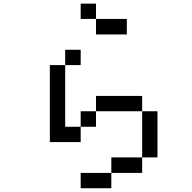

<svg xmlns="http://www.w3.org/2000/svg" viewBox="-20 -879 1040 1040"><path d="M417 -776.4V-859.4H500V-776.4ZM250 -109.4V-526.4H333V-609.4H417V-526.4H333V-192.4H417V-276.4H500V-359.4H750V-276.4H833V-26.4H750V-276.4H500V-192.4H417V-109.4ZM750 -26.4V57.6H583V-26.4ZM500 -776.4H667V-692.4H500ZM583 57.6V140.6H417V57.6Z"/></svg>

Font: KH Dot Kodenmachou 12
Style: Regular
Weight: 400
Designer: Original version for X68000 by Keitarou Hiraki (http://hp.vector.co.jp/authors/VA000874/) / TrueType conversion by Homem
Version: Version 1.00.20150527